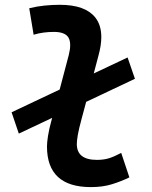

<svg xmlns="http://www.w3.org/2000/svg" viewBox="-20 -762 626 792"><path d="M57.6 -210.9 27.8 -298.8 226.1 -392.6 263.7 -535.2Q269.5 -558.1 269.5 -575.7Q269.5 -595.2 262.2 -607.4Q248 -630.4 202.1 -630.4Q181.6 -630.4 160.4 -627.7Q139.2 -625 118.7 -618.7L100.6 -728Q131.8 -735.8 163.6 -739Q195.3 -742.2 226.6 -742.2Q331.5 -742.2 373 -689.9Q397.9 -658.7 397.9 -608.9Q397.9 -575.2 386.2 -532.7L366.7 -459L506.3 -524.9L536.6 -437L335.4 -341.8L316.9 -272.9Q305.2 -230 301 -205.6Q296.9 -181.2 296.9 -168.5Q296.4 -102.5 379.9 -102.5Q407.7 -102.5 429.2 -109.1Q450.7 -115.7 480 -131.3L513.7 -30.3Q479.5 -13.7 441.7 -2Q403.8 9.8 355 9.8Q173.8 9.8 173.8 -157.7Q173.8 -174.3 178 -201.4Q182.1 -228.5 194.3 -272.9L195.3 -275.9Z"/></svg>

Font: CaskaydiaCove NFP SemiBold
Style: Italic
Weight: 600
Italic angle: -10°
Designer: Aaron Bell
Foundry: Saja Typeworks
Version: Version 2111.001; VTT 6.35;Nerd Fonts 3.1.1